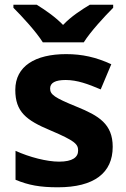

<svg xmlns="http://www.w3.org/2000/svg" viewBox="-20 -786 537 816"><path d="M162 -606H336C364 -651 425 -717 461 -753V-766H362C327 -745 282 -716 248 -680C213 -716 171 -744 136 -766H37V-753C74 -716 134 -651 162 -606ZM459 -162C459 -259 400 -294 307 -332C211 -371 193 -384 193 -410C193 -434 215 -446 259 -446C308 -446 354 -429 408 -406L453 -513C388 -543 329 -556 261 -556C130 -556 45 -505 45 -404C45 -311 91 -275 194 -232C300 -187 312 -173 312 -146C312 -118 289 -99 231 -99C179 -99 105 -118 46 -145V-22C101 1 150 10 226 10C380 10 459 -51 459 -162Z"/></svg>

Font: Noto Sans Malayalam
Style: Bold
Weight: 700
Designer: Jelle Bosma - Monotype Design Team
Foundry: Monotype Imaging Inc.
Version: Version 2.104